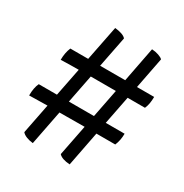

<svg xmlns="http://www.w3.org/2000/svg" viewBox="-168 -847 945 988"><g transform="rotate(30 305.0 -353.5)"><path d="M469 -437 436 -269H548Q548 -230 534 -197H439H422L382 9Q334 6 316 -14L352 -197Q245 -197 203 -196L163 9Q142 7 124 0Q106 -7 97 -18L132 -196L78 -195Q39 -195 24 -194Q24 -240 38 -269H146L179 -436Q137 -436 73 -434Q73 -476 87 -509H193L234 -716Q256 -714 274 -708Q292 -702 300 -692L264 -509H413L453 -716Q474 -715 493 -708.5Q512 -702 519 -694L483 -509H585Q585 -466 572 -437H496ZM399 -437H250L217 -269H366Z"/></g></svg>

Font: Vollkorn SC
Style: Bold
Weight: 700
Designer: Friedrich Althausen
Foundry: Friedrich Althausen
Version: Version 4.015